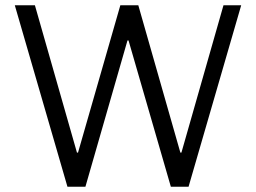

<svg xmlns="http://www.w3.org/2000/svg" viewBox="-20 -706 968 726"><path d="M235 0 36 -686H112L271 -129H275L435 -686H503L662 -129H666L825 -686H892L693 0H626L466 -553H462L303 0Z"/></svg>

Font: Chivo Medium ExtraLight
Style: Regular
Weight: 250
Version: Version 2.002